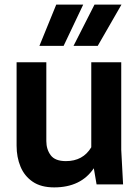

<svg xmlns="http://www.w3.org/2000/svg" viewBox="-20 -800 603 833"><path d="M215 13Q158 13 122 -11.5Q86 -36 69 -77Q52 -118 52 -168V-530H181V-188Q181 -152 200 -126.5Q219 -101 266 -101Q340 -101 376 -161V-530H506V-150L514 0H399L387 -70Q331 13 215 13ZM256 -601H151L224 -780H341ZM404 -601H299L390 -780H507Z"/></svg>

Font: Tanohe Sans SemiBold
Style: Regular
Weight: 600
Designer: Village Type and Design LLC & Cristiano Sobral
Foundry: Cooper Hewitt Smithsonian Design Museum
Version: Version 1.00;September 29, 2021;FontCreator 13.0.0.2655 64-b